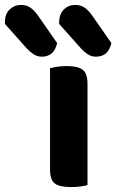

<svg xmlns="http://www.w3.org/2000/svg" viewBox="-142 -752 472 779"><path d="M145 7Q100 7 80.5 -7.5Q61 -22 61 -64V-475Q71 -478 89 -481Q107 -484 129 -484Q174 -484 193.5 -469Q213 -454 213 -412V-1Q203 2 185 4.5Q167 7 145 7ZM-122 -655V-661Q-122 -696 -102.5 -714Q-83 -732 -56 -732Q-34 -732 -18 -720.5Q-2 -709 12 -689L90 -577Q82 -546 66 -534Q50 -522 28 -522Q10 -522 -5 -531.5Q-20 -541 -33 -555ZM98 -655V-660Q98 -695 117 -713.5Q136 -732 163 -732Q186 -732 202 -720.5Q218 -709 232 -689L310 -577Q302 -546 286 -534Q270 -522 247 -522Q229 -522 214.5 -531.5Q200 -541 187 -555Z"/></svg>

Font: Baloo 2
Style: Bold
Weight: 700
Designer: Sarang Kulkarni and Ek Type
Foundry: Ek Type
Version: Version 1.640;hotconv 1.0.111;makeotfexe 2.5.65597; ttfautoh